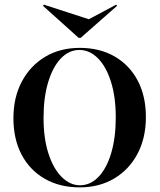

<svg xmlns="http://www.w3.org/2000/svg" viewBox="-20 -786 679 817"><path d="M319.4 11.3Q234.7 11.3 171 -25Q107.3 -61.3 72.2 -127.4Q37.1 -193.5 37.1 -283.1Q37.1 -371.8 73 -439.1Q108.9 -506.5 172.2 -544.4Q235.5 -582.3 319.4 -582.3Q404 -582.3 467.3 -546Q530.6 -509.7 565.7 -443.5Q600.8 -377.4 600.8 -287.9Q600.8 -199.2 565.3 -131.9Q529.8 -64.5 466.1 -26.6Q402.4 11.3 319.4 11.3ZM320.2 2.4Q364.5 2.4 399.2 -33.5Q433.9 -69.4 453.2 -134.7Q472.6 -200 472.6 -286.3Q472.6 -374.2 452 -438.7Q431.5 -503.2 396.4 -538.3Q361.3 -573.4 317.7 -573.4Q273.4 -573.4 239.1 -537.5Q204.8 -501.6 185.1 -436.7Q165.3 -371.8 165.3 -284.7Q165.3 -196.8 186.3 -132.3Q207.3 -67.7 242.7 -32.7Q278.2 2.4 320.2 2.4ZM474.2 -766.1 478.2 -761.3 323.4 -625H314.5L162.9 -761.3L166.9 -766.1L380.6 -696.8L318.5 -683.1Z"/></svg>

Font: Playfair 144pt SemiCondensed
Style: Bold
Weight: 700
Width: 4
Designer: Claus Eggers Sørensen
Foundry: Claus Eggers Sørensen
Version: Version 2.203